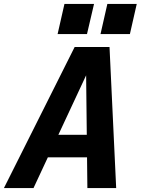

<svg xmlns="http://www.w3.org/2000/svg" viewBox="-61 -960 718 980"><path d="M-41 0 320 -720H446L110 0ZM385 0 377 -720H498L532 0ZM137 -272H471L445 -157H111ZM452 -786 487 -940H637L602 -786ZM233 -786 268 -940H419L383 -786Z"/></svg>

Font: Instrument Sans SemiCondensed
Style: Bold Italic
Weight: 700
Width: 4
Italic angle: -13°
Designer: Rodrigo Fuenzalida
Foundry: fragTYPE
Version: Version 1.000;gftools[0.9.28]